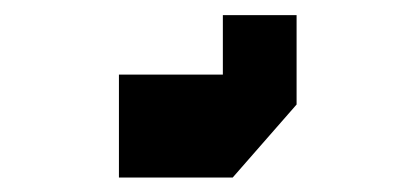

<svg xmlns="http://www.w3.org/2000/svg" viewBox="-20 10 532 257"><path d="M278.3 109.9V30.3H377V149.9L291.5 247.6H139.2V109.9Z"/></svg>

Font: Black Ops One [rus by aLiNcE]
Style: Regular
Weight: 400
Designer: James Grieshaber
Foundry: James Grieshaber
Version: Version 1.002;May 25, 2024;FontCreator 13.0.0.2680 64-bit